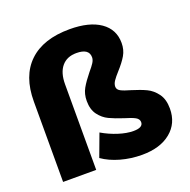

<svg xmlns="http://www.w3.org/2000/svg" viewBox="-128 -838 959 970"><g transform="rotate(-20 351.5 -353.0)"><path d="M52 -432Q52 -569 128 -641.5Q204 -714 346 -714Q452 -714 511 -673Q570 -632 570 -559Q570 -522 553 -493Q536 -464 505 -430Q485 -408 474.5 -392.5Q464 -377 464 -362Q464 -346 481 -337Q498 -328 534 -318Q580 -304 610.5 -289.5Q641 -275 663.5 -244.5Q686 -214 686 -164Q686 -85 629 -38.5Q572 8 475 8Q415 8 360 -7.5Q305 -23 265 -51L310 -172Q351 -148 395 -134Q439 -120 475 -120Q526 -120 526 -149Q526 -166 508 -176Q490 -186 452 -197Q406 -212 376.5 -226Q347 -240 325.5 -268.5Q304 -297 304 -343Q304 -381 320.5 -410Q337 -439 367 -476Q386 -498 395.5 -513Q405 -528 405 -542Q405 -589 337 -589Q286 -589 258 -555.5Q230 -522 230 -460V0H52Z"/></g></svg>

Font: wassup Sans
Style: Black
Weight: 900
Version: Version 2.001